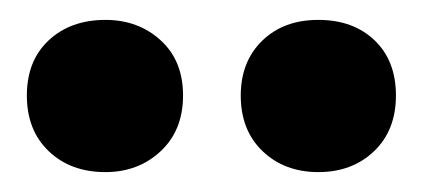

<svg xmlns="http://www.w3.org/2000/svg" viewBox="-20 -801 425 193"><path d="M7 -705Q7 -670 29 -649Q51 -628 86 -628Q119 -628 141.5 -649Q164 -670 164 -705Q164 -740 141.5 -760.5Q119 -781 86 -781Q51 -781 29 -760.5Q7 -740 7 -705ZM222 -705Q222 -670 244 -649Q266 -628 300 -628Q334 -628 356 -649Q378 -670 378 -705Q378 -740 356.5 -760.5Q335 -781 300 -781Q265 -781 243.5 -760Q222 -739 222 -705Z"/></svg>

Font: Geom
Style: Bold
Weight: 700
Version: Version 1.102